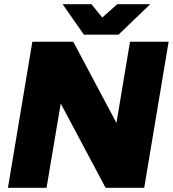

<svg xmlns="http://www.w3.org/2000/svg" viewBox="-20 -900 828 920"><path d="M135 -700H331L538 -311L603 -700H788L671 0H486L271 -404L203 0H18ZM280 -880H418L470 -816L542 -880H700L548 -734H382Z"/></svg>

Font: Oak Sans Black
Style: Italic
Weight: 900
Italic angle: -9.5°
Foundry: Erik Kennedy, Walven
Version: Version 1.000